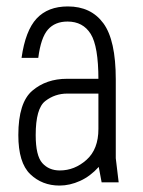

<svg xmlns="http://www.w3.org/2000/svg" viewBox="-20 -567 446 597"><path d="M188 -322Q124 -322 80.5 -285Q37 -248 37 -147Q37 -61 74 -25.5Q111 10 165 10Q197 10 229 -4.5Q261 -19 287 -48L296 0H349L340 -75V-322ZM47 -387H99Q107 -450 129 -475Q151 -500 190 -500Q238 -500 262 -461.5Q286 -423 286 -320H340Q340 -442 301.5 -494.5Q263 -547 191 -547Q129 -547 94 -509.5Q59 -472 47 -387ZM91 -147Q91 -230 121 -253Q151 -276 189 -276H286V-166Q286 -103 249 -70Q212 -37 166 -37Q132 -37 111.5 -60Q91 -83 91 -147Z"/></svg>

Font: Secuela Light
Style: Regular
Weight: 300
Designer: Fernando Haro
Foundry: deFharo
Version: Version 1.708